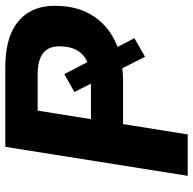

<svg xmlns="http://www.w3.org/2000/svg" viewBox="-22 -724 745 742"><g transform="rotate(-90 351.0 -352.5)"><path d="M43 0 155 -705H464Q587 -705 647.5 -648Q708 -591 699 -487Q694 -407 649.5 -349.5Q605 -292 529 -267L534 -285L575 -206L503 -165L451 -268L475 -255Q460 -253 445 -251.5Q430 -250 413 -250H243L203 0ZM262 -374H412Q419 -374 426 -374.5Q433 -375 439 -376L414 -345L367 -438L436 -477L487 -379L473 -384Q505 -395 523 -420Q541 -445 543 -484Q547 -533 520 -556.5Q493 -580 434 -580H295Z"/></g></svg>

Font: Nunito Sans 9pt ExtraBold
Style: Italic
Weight: 800
Italic angle: -9°
Version: Version 3.101;gftools[0.9.27]